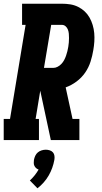

<svg xmlns="http://www.w3.org/2000/svg" viewBox="-31 -755 551 1035"><path d="M-11 0V-114H23L107 -621H88V-735H302Q325 -735 347.5 -731.5Q370 -728 390 -718Q410 -708 425.5 -693.5Q441 -679 451.5 -660.5Q462 -642 468.5 -620.5Q475 -599 477 -576.5Q479 -554 477.5 -531Q476 -508 472 -485Q467 -454 457 -422.5Q447 -391 428 -363.5Q409 -336 381.5 -315.5Q354 -295 323 -284L360 -114H397V0H243L186 -266L161 -114H179V0ZM256 -389Q268 -389 279.5 -395Q291 -401 300 -410.5Q309 -420 315 -431.5Q321 -443 325 -454.5Q329 -466 332 -478Q335 -490 337 -502Q339 -514 340 -526Q341 -538 341 -550Q341 -562 340 -573.5Q339 -585 335 -595.5Q331 -606 322.5 -613.5Q314 -621 302 -621H245L206 -389ZM171 260 130 218Q144 205 156 190Q168 175 177 159Q169 156 163.5 151Q158 146 154.5 139Q151 132 151 123.5Q151 115 152 107Q154 96 159 85Q164 74 173 66.5Q182 59 193.5 55.5Q205 52 216 52Q227 52 237.5 55.5Q248 59 254.5 66.5Q261 74 262.5 85Q264 96 262 107Q258 129 250.5 150Q243 171 231.5 191Q220 211 204.5 228.5Q189 246 171 260Z"/></svg>

Font: Iosevka Slab Heavy
Style: Italic
Weight: 900
Italic angle: -9°
Monospace: yes
Designer: Belleve Invis
Foundry: Belleve Invis
Version: Version 11.1.0; ttfautohint (v1.8.3)